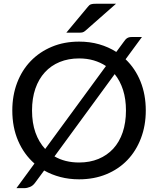

<svg xmlns="http://www.w3.org/2000/svg" viewBox="-20 -947 840 1022"><path d="M45.5 0ZM756 -359Q756 -278.5 730.2 -211Q704.5 -143.5 658 -95Q611.5 -46.5 546 -19.5Q480.5 7.5 401 7.5Q348 7.5 301.2 -4.8Q254.5 -17 215 -39.5L167 25.5Q155.5 41.5 139.8 48Q124 54.5 109 54.5H67.5L163.5 -76.5Q107.5 -125.5 76.5 -197.5Q45.5 -269.5 45.5 -359Q45.5 -439 71.2 -506.5Q97 -574 144 -622.5Q191 -671 256.2 -698.2Q321.5 -725.5 401 -725.5Q458.5 -725.5 508 -711.2Q557.5 -697 599 -670.5L638 -723.5Q643 -731 647.5 -736Q652 -741 656.8 -744Q661.5 -747 667.5 -748.5Q673.5 -750 682 -750H735.5L648.5 -631.5Q700 -582.5 728 -513Q756 -443.5 756 -359ZM150.5 -359Q150.5 -292.5 168.8 -241.2Q187 -190 220.5 -154L544 -595.5Q514.5 -615 478.8 -625.5Q443 -636 401 -636Q344 -636 297.8 -617Q251.5 -598 218.8 -562.2Q186 -526.5 168.2 -475Q150.5 -423.5 150.5 -359ZM650.5 -359Q650.5 -419.5 635 -468Q619.5 -516.5 590.5 -552.5L270 -114.5Q297.5 -98.5 330.5 -90.2Q363.5 -82 401 -82Q458 -82 504 -101Q550 -120 582.8 -155.5Q615.5 -191 633 -242.5Q650.5 -294 650.5 -359ZM597.5 -927 434.5 -783.5Q426.5 -776.5 419.5 -774.8Q412.5 -773 401 -773H333L447 -910Q451.5 -916 455.5 -919.2Q459.5 -922.5 464.5 -924.2Q469.5 -926 475.8 -926.5Q482 -927 490.5 -927Z"/></svg>

Font: Lato Medium
Style: Regular
Weight: 500
Designer: Lukasz Dziedzic
Foundry: tyPoland Lukasz Dziedzic
Version: Version 2.006; 2014-01-15